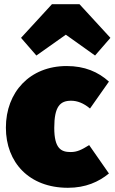

<svg xmlns="http://www.w3.org/2000/svg" viewBox="-20 -871 545 913"><path d="M153 -607 293 -706 432 -607 505 -691 358 -851H227L80 -691ZM297 -557C122 -557 8 -433 8 -264C8 -98 119 22 303 22C387 22 449 -6 498 -46L404 -181C367 -158 346 -148 316 -148C272 -148 238 -163 238 -263C238 -365 266 -392 318 -392C347 -392 377 -381 408 -355L498 -483C447 -529 383 -557 297 -557Z"/></svg>

Font: Fira Sans Ultra
Style: Regular
Weight: 950
Designer: Carrois Corporate & Edenspiekermann AG
Foundry: Carrois Corporate GbR & Edenspiekermann AG
Version: Version 4.203;PS 004.203;hotconv 1.0.88;makeotf.lib2.5.64775